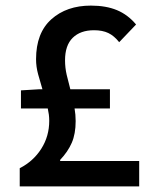

<svg xmlns="http://www.w3.org/2000/svg" viewBox="-20 -669 549 689"><path d="M50.8 0V-65.4Q99.6 -90.3 128.2 -135.3Q156.7 -180.2 156.7 -235.4Q156.7 -246.6 155.3 -257.8Q153.8 -269 151.4 -279.8H55.2V-344.7L119.1 -348.6H132.3Q124 -376 116.7 -402.8Q109.4 -429.7 109.4 -456.5Q109.4 -550.8 164.3 -599.9Q219.2 -648.9 306.2 -648.9Q360.4 -648.9 399.7 -632.6Q439 -616.2 468.3 -581.1L407.7 -517.6Q389.6 -540.5 368.7 -550.5Q347.7 -560.5 317.4 -560.5Q268.6 -560.5 241 -533.4Q213.4 -506.3 213.4 -452.6Q213.4 -426.3 219.2 -400.9Q225.1 -375.5 232.4 -348.6H374.5V-279.8H247.6Q249.5 -269 250.5 -257.6Q251.5 -246.1 251.5 -234.4Q251.5 -188.5 237.5 -156.5Q223.6 -124.5 195.8 -95.2V-91.3H479.5V0Z"/></svg>

Font: Varta Light
Style: Bold
Weight: 700
Version: Version 1.004